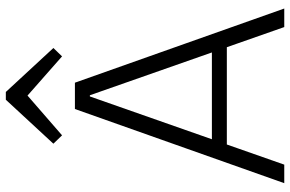

<svg xmlns="http://www.w3.org/2000/svg" viewBox="-184 -786 971 642"><g transform="rotate(-90 301.0 -465.5)"><path d="M257 -700H345L593 0H531L303 -650H299L71 0H9ZM125 -242H476V-192H125ZM141 -772 288 -931H314L461 -772L433 -743L290 -869H314L169 -743Z"/></g></svg>

Font: Pathway Extreme 8pt Thin
Style: Regular
Weight: 100
Designer: Eduardo Rodriguez Tunni
Foundry: Eduardo Rodriguez Tunni
Version: Version 1.000